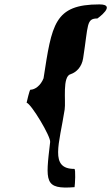

<svg xmlns="http://www.w3.org/2000/svg" viewBox="-20 -740 506 873"><path d="M101 -273C122 -268 212 -118 208 -94C187 86 180 122 319 111C321 100 325 28 318 28C204 28 250 -86 274 -242C280 -280 262 -394 302 -403C328 -412 352 -436 358 -475C382 -629 372 -656 423 -656C423 -656 513 -720 432 -720C226 -720 216 -629 178 -384C165 -351 139 -332 118 -332C114 -330 102 -278 101 -273Z"/></svg>

Font: Ampere
Style: UltExtIta
Weight: 400
Version: Version 1